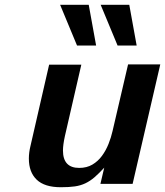

<svg xmlns="http://www.w3.org/2000/svg" viewBox="-20 -771 692 805"><path d="M101 -106Q101 -132 108 -160L186 -500H321L252 -200Q244 -163 244 -140Q244 -67 312 -67Q344 -67 367.5 -81Q391 -95 407.5 -117.5Q424 -140 435 -167.5Q446 -195 452 -222L517 -501H652L536 0H401L417 -68Q395 -44 376.5 -28Q358 -12 338 -2.5Q318 7 294 10.5Q270 14 235 14Q167 14 134 -17.5Q101 -49 101 -106ZM303 -580 232 -751H352L383 -580ZM473 -580 402 -751H522L553 -580Z"/></svg>

Font: Perun
Style: Bold Italic
Weight: 700
Italic angle: -12°
Foundry: Copyright (c) Stefan Peev, Context Ltd, 2016
Version: Version 1.027